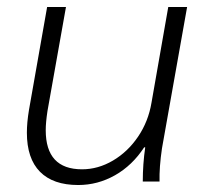

<svg xmlns="http://www.w3.org/2000/svg" viewBox="-20 -520 588 550"><path d="M57 -140Q57 -169 63 -205L115 -500H169L116 -202Q111 -169 111 -147Q111 -35 215 -35Q261 -35 303.5 -60Q346 -85 375.5 -128.5Q405 -172 414 -226L462 -500H516L444 -95Q436 -41 437 0H389Q389 -50 396 -98H393Q359 -46 309.5 -18Q260 10 204 10Q132 10 94.5 -28Q57 -66 57 -140Z"/></svg>

Font: Sarabun ExtraLight
Style: Italic
Weight: 275
Italic angle: -10°
Designer: Suppakit Chalermlarp | Katatrad Co.,Ltd.
Foundry: Cadson Demak Co.,Ltd.
Version: Version 1.000; ttfautohint (v1.6)